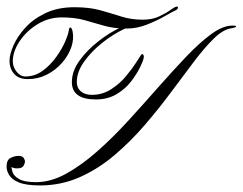

<svg xmlns="http://www.w3.org/2000/svg" viewBox="-20 -565 740 585"><path d="M519 -545Q523 -545 522 -540.5Q521 -536 514 -533Q505 -529 481.5 -515.5Q458 -502 427.5 -490Q397 -478 365 -478Q327 -478 297.5 -486.5Q268 -495 238 -503.5Q208 -512 168 -512Q128 -512 94 -491Q60 -470 39.5 -439Q19 -408 19 -378Q19 -361 30.5 -346.5Q42 -332 57 -332Q86 -332 109.5 -349Q133 -366 151 -391Q169 -416 179 -439.5Q189 -463 190 -475Q192 -483 195.5 -481Q199 -479 201 -470Q206 -446 197 -420.5Q188 -395 168.5 -373Q149 -351 122.5 -337.5Q96 -324 65 -324Q37 -324 23 -340Q9 -356 9 -380Q9 -399 21 -426.5Q33 -454 57 -480.5Q81 -507 118.5 -525Q156 -543 207 -543Q253 -543 286.5 -533.5Q320 -524 350 -514.5Q380 -505 415 -505Q444 -505 465 -515Q486 -525 500 -535Q514 -545 519 -545ZM688 -487Q701 -487 699.5 -484Q698 -481 686 -479Q661 -476 632.5 -448.5Q604 -421 571.5 -378Q539 -335 501.5 -284.5Q464 -234 421 -184Q378 -134 328.5 -92Q279 -50 222.5 -25Q166 0 102 0Q60 0 38 -9Q16 -18 8 -31.5Q0 -45 0 -57Q0 -78 12.5 -84Q25 -90 36 -90Q48 -90 52 -84Q56 -78 56 -73Q56 -67 51.5 -59.5Q47 -52 32 -52Q25 -52 21 -53.5Q17 -55 15 -56Q15 -51 18.5 -40Q22 -29 38 -19.5Q54 -10 90 -10Q135 -10 182 -36Q229 -62 277 -104.5Q325 -147 371.5 -198Q418 -249 462.5 -299.5Q507 -350 547.5 -392.5Q588 -435 623.5 -461Q659 -487 688 -487ZM405 -498Q407 -498 413.5 -496.5Q420 -495 412 -492Q391 -492 358 -476.5Q325 -461 292 -435Q259 -409 236.5 -377.5Q214 -346 214 -315Q214 -297 226.5 -286.5Q239 -276 260 -276Q292 -276 318.5 -293Q345 -310 364 -333Q383 -356 394.5 -374Q406 -392 408 -395Q413 -403 416 -399Q419 -395 418 -390Q417 -381 407 -360.5Q397 -340 379.5 -317Q362 -294 335 -278Q308 -262 272 -262Q199 -262 199 -315Q199 -348 222 -380Q245 -412 279.5 -439Q314 -466 348.5 -482Q383 -498 405 -498Z"/></svg>

Font: Kapakana
Style: Regular
Weight: 400
Designer: Kousuke Nagai
Version: Version 1.002